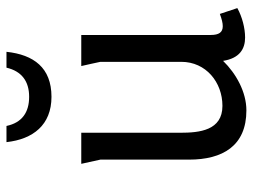

<svg xmlns="http://www.w3.org/2000/svg" viewBox="-114 -654 781 593"><g transform="rotate(-90 276.5 -357.5)"><path d="M413 -728H364C353 -681 322 -658 274 -658C226 -658 194 -680 184 -728H134C143 -646 187 -589 274 -589C364 -589 404 -644 413 -728ZM163 -497H67L80 -438V-164C80 -61 122 13 232 13C289 13 346 -19 385 -59C393 -8 422 9 457 9C486 9 521 0 548 -15L530 -69C514 -63 502 -60 492 -60C473 -60 465 -72 465 -97V-497H369C370 -492 382 -440 382 -438V-188C382 -112 319 -61 246 -61C170 -61 163 -132 163 -191Z"/></g></svg>

Font: Rosario
Style: Regular
Weight: 400
Designer: Hector Gatti
Foundry: Omnibus Type
Version: Version 1.100